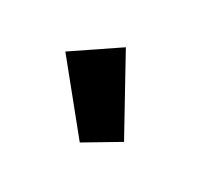

<svg xmlns="http://www.w3.org/2000/svg" viewBox="-63 -1088 461 424"><g transform="rotate(30 167.5 -876.5)"><path d="M172 -760 44 -918 155 -993 256 -810Z"/></g></svg>

Font: Cherry Swash
Style: Bold
Weight: 700
Designer: Kasatkina Nataliya
Foundry: Nataliya Kasatkina
Version: Version 1.001